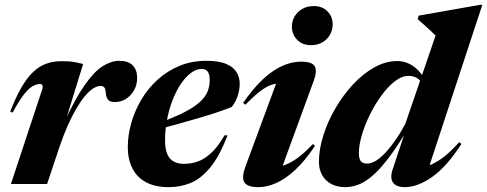

<svg xmlns="http://www.w3.org/2000/svg" viewBox="-20 -758 2007 791"><path d="M154 -390Q157 -399.5 155 -405.8Q153 -412 145 -412Q131.5 -412 115.5 -403.5Q99.5 -395 79.2 -369.8Q59 -344.5 32 -294L22 -298.5Q53 -378.5 84.8 -423.8Q116.5 -469 152.5 -487.5Q188.5 -506 233 -506Q251.5 -506 265.2 -505Q279 -504 292.5 -501.2Q306 -498.5 322.5 -494.5L241.5 -232V-247.5Q289 -350.5 328.5 -407Q368 -463.5 403.2 -485.5Q438.5 -507.5 471.5 -507.5Q508 -507.5 526.5 -489Q545 -470.5 545 -437Q545 -408.5 532.2 -386Q519.5 -363.5 498.8 -350.5Q478 -337.5 452.5 -337.5Q434 -337.5 426 -346.2Q418 -355 416 -373Q415 -391.5 409.8 -397.8Q404.5 -404 394.5 -404Q380.5 -404 364.2 -393.8Q348 -383.5 330.5 -362.8Q313 -342 295 -311.5Q277 -281 259.2 -241Q241.5 -201 224.5 -151L174 0H25Z M811.5 -474Q788.5 -474 766.5 -457.5Q744.5 -441 725.2 -412.5Q706 -384 691.2 -346.2Q676.5 -308.5 668.2 -265.8Q660 -223 660 -179Q660 -129 679.5 -106Q699 -83 738.5 -83Q767 -83 794.5 -92.5Q822 -102 849.8 -127.5Q877.5 -153 905 -200.5H917.5Q884 -113.5 845.5 -67.2Q807 -21 764.8 -4Q722.5 13 675 13Q618 13 580.5 -7.8Q543 -28.5 524.8 -65.8Q506.5 -103 506.5 -152Q506.5 -201 520.8 -251.2Q535 -301.5 562.2 -347.5Q589.5 -393.5 629 -429.5Q668.5 -465.5 719 -486.5Q769.5 -507.5 830 -507.5Q883 -507.5 913 -494.2Q943 -481 955.2 -459.5Q967.5 -438 967.5 -413.5Q967.5 -387.5 959.2 -362.8Q951 -338 935 -317.5Q908 -306.5 871.2 -294.2Q834.5 -282 792.5 -269.8Q750.5 -257.5 706.8 -245.5Q663 -233.5 621.5 -223.5L624.5 -247.5Q678.5 -267 716.5 -284.5Q754.5 -302 779.5 -319.2Q804.5 -336.5 818.5 -353.8Q832.5 -371 838.2 -389.5Q844 -408 844 -428Q844 -444 840.2 -454.2Q836.5 -464.5 829.2 -469.2Q822 -474 811.5 -474Z M991 -71.5 1131 -450 1155.5 -413.5Q1129 -416.5 1105.8 -410.8Q1082.5 -405 1055.8 -385.2Q1029 -365.5 991 -326.5L981.5 -334Q1024 -395.5 1064.5 -432.8Q1105 -470 1144 -487Q1183 -504 1219.5 -504Q1265.5 -504 1276.5 -485.2Q1287.5 -466.5 1273 -426.5L1132.5 -42.5L1091.5 -69.5Q1113 -68 1138 -73.5Q1163 -79 1195.2 -99.8Q1227.5 -120.5 1269 -164.5L1278 -157.5Q1237.5 -96.5 1197 -58.8Q1156.5 -21 1118 -4Q1079.5 13 1045 13Q999 13 986.8 -6.8Q974.5 -26.5 991 -71.5ZM1182.5 -648.5Q1182.5 -671.5 1194 -690.8Q1205.5 -710 1225.8 -721.5Q1246 -733 1272.5 -733Q1308 -733 1329.2 -711.2Q1350.5 -689.5 1350.5 -657Q1350.5 -634 1339.2 -614.5Q1328 -595 1308 -583.5Q1288 -572 1261 -572Q1225.5 -572 1204 -594.2Q1182.5 -616.5 1182.5 -648.5Z M1734.5 -382Q1722.5 -417 1705.2 -431.2Q1688 -445.5 1664 -445.5Q1635.5 -445.5 1606.5 -423Q1577.5 -400.5 1551 -364Q1524.5 -327.5 1503.5 -284.8Q1482.5 -242 1470.5 -200.8Q1458.5 -159.5 1458.5 -128Q1458.5 -103 1466.8 -93.5Q1475 -84 1493 -84Q1503.5 -84 1516.2 -89.2Q1529 -94.5 1544 -106.5Q1559 -118.5 1575.8 -137.5Q1592.5 -156.5 1611.2 -183.8Q1630 -211 1649.5 -247L1774.5 -611.5Q1765.5 -620.5 1753.5 -631.8Q1741.5 -643 1728 -655.2Q1714.5 -667.5 1701 -679L1704.5 -693.5L1957 -738H1967L1738 -41.5L1697.5 -68.5Q1718.5 -68 1743.8 -75.5Q1769 -83 1800.5 -105.5Q1832 -128 1872 -172.5L1881 -165Q1820 -70.5 1760 -28.8Q1700 13 1648.5 13Q1613 13 1599.5 -5.5Q1586 -24 1597 -58L1654 -230L1662 -229.5Q1615 -151.5 1577.8 -103.2Q1540.5 -55 1510 -30Q1479.5 -5 1453 4Q1426.5 13 1401.5 13Q1369.5 13 1345.2 0.2Q1321 -12.5 1307.5 -36Q1294 -59.5 1294 -91.5Q1294 -143 1312 -200Q1330 -257 1361.5 -311.2Q1393 -365.5 1434 -409.8Q1475 -454 1521.8 -480.2Q1568.5 -506.5 1617 -506.5Q1653.5 -506.5 1685.2 -483.5Q1717 -460.5 1742.5 -409Z"/></svg>

Font: Newsreader 60pt
Style: Bold Italic
Weight: 700
Italic angle: -17°
Designer: Hugues Gentile
Foundry: Production Type
Version: Version 1.003